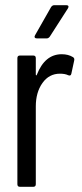

<svg xmlns="http://www.w3.org/2000/svg" viewBox="-20 -720 316 740"><path d="M47 -10V-496Q47 -506 57 -506H108Q118 -506 118 -496V-433Q118 -430 119.5 -429.5Q121 -429 122 -432Q153 -511 218 -511Q243 -511 261 -500Q268 -496 266 -487L255 -436Q254 -431 251 -429.5Q248 -428 243 -430Q231 -436 211 -436Q169 -436 143.5 -400Q118 -364 118 -310V-10Q118 0 108 0H57Q47 0 47 -10ZM115 -584 177 -693Q182 -700 189 -700H236Q242 -700 243.5 -696.5Q245 -693 242 -688L172 -579Q167 -572 160 -572H122Q116 -572 114 -575.5Q112 -579 115 -584Z"/></svg>

Font: Barlow Condensed
Style: Regular
Weight: 400
Width: 3
Designer: Jeremy Tribby
Foundry: Tribby Type
Version: Version 1.500